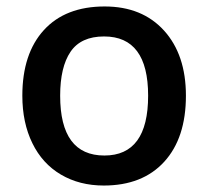

<svg xmlns="http://www.w3.org/2000/svg" viewBox="-20 -570 651 600"><path d="M561 -271Q561 -138.7 493.2 -64.5Q425.3 9.8 304.2 9.8Q228.5 9.8 170.4 -24.4Q112.3 -58.6 81.1 -122.6Q49.8 -186.5 49.8 -271Q49.8 -402.3 117.2 -476.1Q184.6 -549.8 307.1 -549.8Q424.3 -549.8 492.7 -474.4Q561 -398.9 561 -271ZM168 -271Q168 -84 306.2 -84Q442.9 -84 442.9 -271Q442.9 -456.1 305.2 -456.1Q232.9 -456.1 200.4 -408.2Q168 -360.4 168 -271Z"/></svg>

Font: f0_46533          
Style: Regular
Weight: 600
Foundry: Ascender Corporation
Version: Version 1.10